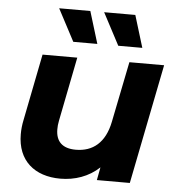

<svg xmlns="http://www.w3.org/2000/svg" viewBox="-53 -801 794 859"><g transform="rotate(5 343.5 -371.5)"><path d="M362 -607 318 -751H178L254 -607ZM564 -607 520 -751H380L456 -607ZM512 -538 457 -265C438 -171 384 -127 307 -127C246 -127 217 -157 217 -211C217 -223 218 -236 221 -250L278 -538H122L63 -240C58 -217 56 -195 56 -175C56 -56 134 8 249 8C314 8 376 -13 424 -58L413 0H561L668 -538Z"/></g></svg>

Font: AWKNG-Font
Style: Bold Italic
Weight: 700
Italic angle: -11.3°
Designer: Awakening Church
Foundry: Awakening Church
Version: Version 1.700;PS 001.700;hotconv 1.0.88;makeotf.lib2.5.64775